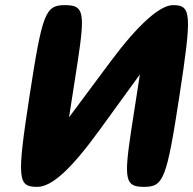

<svg xmlns="http://www.w3.org/2000/svg" viewBox="-20 -778 752 748"><path d="M95 -404C45 -79 49 -50 125 -50C182 -50 257 -119 366 -269L525 -488L491 -269C462 -77 468 -50 541 -50C617 -50 629 -79 679 -404C728 -725 726 -758 654 -758C603 -758 518 -682 412 -540L249 -321L283 -540C312 -732 306 -758 233 -758C157 -758 145 -729 95 -404Z"/></svg>

Font: Hussar Skorodowane
Style: Ky
Weight: 700
Foundry: Cannot Into Space Fonts
Version: Version 0.892